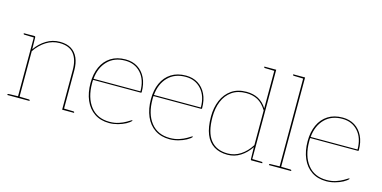

<svg xmlns="http://www.w3.org/2000/svg" viewBox="-71 -1092 2925 1471"><g transform="rotate(15 1391.5 -357.0)"><path d="M113 0V-490H116Q123 -490 123 -482L125 -388Q160 -438 209 -468Q258 -498 316 -498Q371 -498 406.5 -476Q442 -454 460 -413Q478 -372 478 -314V0H466V-314Q466 -397 429.5 -442.5Q393 -488 316 -488Q259 -488 210.5 -457.5Q162 -427 125 -373V0ZM31 0V-5Q31 -7 33.5 -8.5Q36 -10 38 -10L115 -12L116 0ZM122 0 123 -12 200 -10Q202 -10 204.5 -8.5Q207 -7 207 -5V0ZM475 0 476 -12 553 -10Q555 -10 557.5 -8.5Q560 -7 560 -5V0ZM116 -490 115 -478 38 -480Q36 -480 33.5 -481.5Q31 -483 31 -485V-490Z M839 6Q771 6 722.5 -26.5Q674 -59 648.5 -118Q623 -177 623 -255Q623 -327 648 -382Q673 -437 721 -467.5Q769 -498 837 -498Q892 -498 933 -472.5Q974 -447 997 -400Q1020 -353 1020 -287Q1020 -285 1018.5 -283.5Q1017 -282 1014 -282H636Q635 -275 635 -270Q635 -265 635 -255Q635 -140 688.5 -72Q742 -4 839 -4Q880 -4 912.5 -15Q945 -26 968 -39.5Q991 -53 1000 -59Q1005 -62 1008 -59L1009 -58Q996 -42 969 -27.5Q942 -13 907.5 -3.5Q873 6 839 6ZM637 -291H1009Q1009 -382 961.5 -435Q914 -488 837 -488Q750 -488 697.5 -434Q645 -380 637 -291Z M1318 6Q1250 6 1201.5 -26.5Q1153 -59 1127.5 -118Q1102 -177 1102 -255Q1102 -327 1127 -382Q1152 -437 1200 -467.5Q1248 -498 1316 -498Q1371 -498 1412 -472.5Q1453 -447 1476 -400Q1499 -353 1499 -287Q1499 -285 1497.5 -283.5Q1496 -282 1493 -282H1115Q1114 -275 1114 -270Q1114 -265 1114 -255Q1114 -140 1167.5 -72Q1221 -4 1318 -4Q1359 -4 1391.5 -15Q1424 -26 1447 -39.5Q1470 -53 1479 -59Q1484 -62 1487 -59L1488 -58Q1475 -42 1448 -27.5Q1421 -13 1386.5 -3.5Q1352 6 1318 6ZM1116 -291H1488Q1488 -382 1440.5 -435Q1393 -488 1316 -488Q1229 -488 1176.5 -434Q1124 -380 1116 -291Z M1777 6Q1714 6 1670 -21.5Q1626 -49 1603.5 -104.5Q1581 -160 1581 -244Q1581 -316 1605.5 -373.5Q1630 -431 1678 -464.5Q1726 -498 1796 -498Q1850 -498 1890.5 -476.5Q1931 -455 1959 -410V-720H1971V0H1968Q1961 0 1961 -8L1959 -103Q1926 -53 1879.5 -23.5Q1833 6 1777 6ZM1777 -4Q1832 -4 1878.5 -34.5Q1925 -65 1959 -119V-394Q1927 -446 1887.5 -467Q1848 -488 1796 -488Q1729 -488 1683.5 -456Q1638 -424 1615.5 -369Q1593 -314 1593 -244Q1593 -122 1640 -63Q1687 -4 1777 -4ZM1962 -720 1961 -708 1884 -710Q1882 -710 1879.5 -711.5Q1877 -713 1877 -715V-720ZM1968 0 1969 -12 2046 -10Q2048 -10 2050.5 -8.5Q2053 -7 2053 -5V0Z M2188 0V-720H2200V0ZM2106 0V-5Q2106 -7 2108.5 -8.5Q2111 -10 2113 -10L2190 -12L2191 0ZM2197 0 2198 -12 2275 -10Q2277 -10 2279.5 -8.5Q2282 -7 2282 -5V0ZM2191 -720 2190 -708 2113 -710Q2111 -710 2108.5 -711.5Q2106 -713 2106 -715V-720Z M2561 6Q2493 6 2444.5 -26.5Q2396 -59 2370.5 -118Q2345 -177 2345 -255Q2345 -327 2370 -382Q2395 -437 2443 -467.5Q2491 -498 2559 -498Q2614 -498 2655 -472.5Q2696 -447 2719 -400Q2742 -353 2742 -287Q2742 -285 2740.5 -283.5Q2739 -282 2736 -282H2358Q2357 -275 2357 -270Q2357 -265 2357 -255Q2357 -140 2410.5 -72Q2464 -4 2561 -4Q2602 -4 2634.5 -15Q2667 -26 2690 -39.5Q2713 -53 2722 -59Q2727 -62 2730 -59L2731 -58Q2718 -42 2691 -27.5Q2664 -13 2629.5 -3.5Q2595 6 2561 6ZM2359 -291H2731Q2731 -382 2683.5 -435Q2636 -488 2559 -488Q2472 -488 2419.5 -434Q2367 -380 2359 -291Z"/></g></svg>

Font: Aleo Thin
Style: Regular
Weight: 250
Designer: Alessio Laiso
Foundry: Alessio Laiso
Version: Version 2.001;gftools[0.9.29]